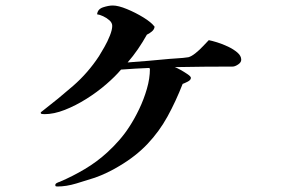

<svg xmlns="http://www.w3.org/2000/svg" viewBox="-20 -702 1040 698"><path d="M857 -485Q857 -475 845.5 -467.5Q834 -460 826 -460Q774 -460 721 -459.5Q668 -459 615 -458Q620 -457 634.5 -449Q649 -441 661.5 -432.5Q674 -424 674 -419Q674 -411 662 -405Q650 -399 644 -397Q619 -333 589 -278.5Q559 -224 516.5 -179Q474 -134 413 -98Q370 -72 325 -56Q294 -46 257.5 -35Q221 -24 189 -24Q187 -24 184 -24.5Q181 -25 181 -29Q181 -34 187 -37Q193 -40 197 -41Q244 -61 288.5 -87.5Q333 -114 370 -148Q393 -169 413.5 -192.5Q434 -216 450 -241Q469 -270 486 -305.5Q503 -341 514 -379Q525 -417 525 -451L523 -455Q498 -454 472 -452.5Q446 -451 420 -449Q399 -424 366 -395.5Q333 -367 294 -342.5Q255 -318 215.5 -302.5Q176 -287 142 -287Q140 -287 134 -287.5Q128 -288 128 -292Q128 -294 131 -296Q134 -298 135 -299Q192 -343 246 -390Q300 -437 340 -498Q348 -511 359.5 -531Q371 -551 379.5 -572.5Q388 -594 388 -608Q388 -619 378 -628Q368 -637 355 -643Q342 -649 333 -650Q335 -669 355 -675.5Q375 -682 390 -682Q410 -682 441.5 -669Q473 -656 501.5 -638.5Q530 -621 542 -605Q541 -595 532 -587.5Q523 -580 514 -576Q499 -549 481.5 -523.5Q464 -498 444 -475Q482 -478 520.5 -481Q559 -484 597 -488Q605 -489 618.5 -489.5Q632 -490 645.5 -491.5Q659 -493 665 -494Q676 -497 690.5 -508.5Q705 -520 718 -534Q731 -548 739 -556Q750 -554 769.5 -548Q789 -542 809 -532.5Q829 -523 843 -511Q857 -499 857 -485Z"/></svg>

Font: Kaisei HarunoUmi
Style: Bold
Weight: 700
Designer: Font-Kai, 金井和夫
Foundry: KAZUO KANAI
Version: Version 5.003